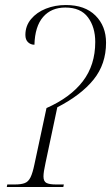

<svg xmlns="http://www.w3.org/2000/svg" viewBox="-20 -744 442 764"><path d="M7 0 9 -10H40Q64 -10 78.5 -15.5Q93 -21 101.5 -38.5Q110 -56 117 -90L165 -314Q260 -356 309.5 -420.5Q359 -485 359 -577Q359 -636 330 -675Q301 -714 240 -714Q184 -714 151.5 -676.5Q119 -639 117 -566Q102 -566 91.5 -576Q81 -586 81 -605Q81 -641 103.5 -668Q126 -695 162.5 -709.5Q199 -724 242 -724Q318 -724 360 -682Q402 -640 402 -574Q402 -489 352.5 -427.5Q303 -366 208 -317L161 -95Q153 -59 153 -42Q153 -22 165 -16Q177 -10 202 -10H234L232 0Z"/></svg>

Font: Noto Serif Display SemiCondensed ExtraLight
Style: Italic
Weight: 200
Width: 4
Italic angle: -12°
Designer: Monotype Design Team
Foundry: Monotype Imaging Inc.
Version: Version 2.009